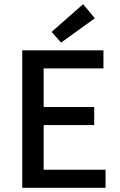

<svg xmlns="http://www.w3.org/2000/svg" viewBox="-20 -895 573 915"><path d="M86 0ZM86 -655H473V-569H188V-385H429V-299H188V-86H483V0H86ZM226 -743 376 -875 432 -808 271 -692Z"/></svg>

Font: Assistant SemiBold
Style: Regular
Weight: 600
Designer: Hebrew By Ben Nathan, Latin by Paul Hunt
Version: Version 2.001; ttfautohint (v1.6)